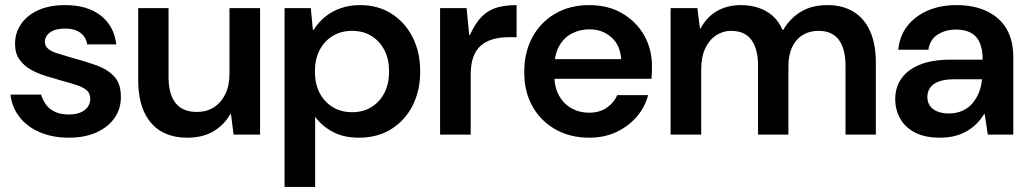

<svg xmlns="http://www.w3.org/2000/svg" viewBox="-20 -528 4035 753"><path d="M250 12Q186 12 136 -9.5Q86 -31 56.5 -69Q27 -107 21 -157H141Q147 -137 159.5 -119Q172 -101 194.5 -90Q217 -79 249 -79Q278 -79 297 -87.5Q316 -96 325 -110Q334 -124 334 -139Q334 -161 321 -173Q308 -185 283 -193.5Q258 -202 224 -211Q193 -220 160 -230Q127 -240 100 -255.5Q73 -271 56 -295Q39 -319 39 -356Q39 -399 62.5 -433.5Q86 -468 130 -488Q174 -508 236 -508Q322 -508 374.5 -467.5Q427 -427 436 -354H322Q317 -384 294.5 -400Q272 -416 235 -416Q197 -416 176.5 -401Q156 -386 156 -364Q156 -348 168.5 -337Q181 -326 205.5 -318.5Q230 -311 264 -301Q316 -287 359 -271.5Q402 -256 428 -228Q454 -200 454 -150Q455 -103 430 -66.5Q405 -30 359 -9Q313 12 250 12Z M714 12Q654 12 611 -13.5Q568 -39 545 -89.5Q522 -140 522 -214V-496H641V-226Q641 -159 668.5 -124Q696 -89 752 -89Q790 -89 818.5 -107Q847 -125 863.5 -158.5Q880 -192 880 -240V-496H1000V0H896L886 -80H883Q859 -38 817 -13Q775 12 714 12Z M1096 205V-496H1199L1207 -411H1210Q1229 -441 1255.5 -462.5Q1282 -484 1316.5 -496Q1351 -508 1392 -508Q1463 -508 1516 -474Q1569 -440 1598.5 -381.5Q1628 -323 1628 -248Q1628 -173 1598.5 -114.5Q1569 -56 1515 -22Q1461 12 1387 12Q1327 12 1284 -11.5Q1241 -35 1216 -70V205ZM1361 -88Q1405 -88 1437.5 -108.5Q1470 -129 1488 -164.5Q1506 -200 1506 -248Q1506 -295 1488 -330.5Q1470 -366 1437.5 -386.5Q1405 -407 1361 -407Q1317 -407 1284 -386.5Q1251 -366 1233 -330.5Q1215 -295 1215 -248Q1215 -200 1233 -164.5Q1251 -129 1284 -108.5Q1317 -88 1361 -88Z M1706 0V-496H1810L1820 -391H1823Q1845 -439 1870.5 -464Q1896 -489 1929.5 -498.5Q1963 -508 2006 -508V-382H1974Q1939 -382 1911 -373.5Q1883 -365 1864 -347.5Q1845 -330 1835.5 -302Q1826 -274 1826 -234V0Z M2291 12Q2216 12 2158.5 -20.5Q2101 -53 2068.5 -110.5Q2036 -168 2036 -245Q2036 -323 2068 -382Q2100 -441 2157.5 -474.5Q2215 -508 2291 -508Q2365 -508 2420.5 -475.5Q2476 -443 2506.5 -389Q2537 -335 2537 -267Q2537 -257 2536.5 -245Q2536 -233 2535 -219H2123V-296H2416Q2413 -350 2378 -381.5Q2343 -413 2291 -413Q2254 -413 2222.5 -396.5Q2191 -380 2172.5 -346.5Q2154 -313 2154 -262V-233Q2154 -187 2172 -154Q2190 -121 2221 -103.5Q2252 -86 2290 -86Q2331 -86 2359 -105Q2387 -124 2401 -155H2522Q2509 -107 2476.5 -69.5Q2444 -32 2397 -10Q2350 12 2291 12Z M2610 0V-496H2715L2725 -417H2728Q2752 -462 2792.5 -485Q2833 -508 2886 -508Q2923 -508 2954.5 -497.5Q2986 -487 3010 -466Q3034 -445 3049 -411H3052Q3079 -457 3122 -482.5Q3165 -508 3225 -508Q3284 -508 3326.5 -482.5Q3369 -457 3392 -406.5Q3415 -356 3415 -282V0H3296V-270Q3296 -336 3270 -371.5Q3244 -407 3190 -407Q3155 -407 3128.5 -391Q3102 -375 3087 -344Q3072 -313 3072 -267V0H2953V-270Q2953 -336 2927 -371.5Q2901 -407 2847 -407Q2815 -407 2788 -389Q2761 -371 2745.5 -337.5Q2730 -304 2730 -256V0Z M3667 12Q3607 12 3568 -8.5Q3529 -29 3510 -63.5Q3491 -98 3491 -139Q3491 -186 3515.5 -220.5Q3540 -255 3588 -274.5Q3636 -294 3707 -294H3834Q3834 -334 3822.5 -360.5Q3811 -387 3787.5 -399.5Q3764 -412 3729 -412Q3688 -412 3657.5 -392.5Q3627 -373 3621 -333H3503Q3508 -387 3538.5 -426Q3569 -465 3618.5 -486.5Q3668 -508 3730 -508Q3801 -508 3851.5 -483.5Q3902 -459 3928 -414Q3954 -369 3954 -305V0H3854L3842 -80H3839Q3825 -57 3807 -40Q3789 -23 3768 -11.5Q3747 0 3721.5 6Q3696 12 3667 12ZM3701 -83Q3731 -83 3754.5 -93.5Q3778 -104 3794 -123Q3810 -142 3819.5 -166Q3829 -190 3831 -216V-217H3720Q3684 -217 3661 -208Q3638 -199 3627.5 -183.5Q3617 -168 3617 -148Q3617 -127 3627.5 -112.5Q3638 -98 3657 -90.5Q3676 -83 3701 -83Z"/></svg>

Font: DM Sans 9pt 36pt SemiBold
Style: Regular
Weight: 600
Version: Version 4.004;gftools[0.9.30]